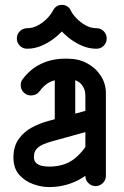

<svg xmlns="http://www.w3.org/2000/svg" viewBox="-20 -761 506 786"><path d="M413.5 -41.2Q413.5 -23.8 400.9 -11.5Q388.2 0.8 371.5 0.8Q354 0.8 341.8 -11.5Q329.5 -23.8 329.5 -41.2V-369.2Q329.5 -398.5 311.4 -417.8Q293.2 -437 257.5 -437H246.5Q208.5 -437 184.9 -425.5Q161.2 -414 141 -386.2Q128.2 -370.2 106.8 -370.2Q89.2 -370.2 77 -382.6Q64.8 -395 64.8 -412.2Q64.8 -427.2 73.2 -437.2Q103.5 -478.5 148 -499.6Q192.5 -520.8 246.5 -520.8H257.5Q301.2 -520.8 336.4 -502Q371.5 -483.2 392.5 -451Q413.5 -418.8 413.5 -379ZM337.2 -169.2Q343.5 -176.5 351.9 -181.2Q360.2 -186 371.5 -186Q388.2 -186 398.5 -173.8Q408.8 -161.5 408.8 -144.2Q408.8 -137 408.8 -130.8Q408.8 -124.5 405 -119Q359.2 -55 303.2 -25.1Q247.2 4.8 180.8 4.8Q180.8 4.8 180.1 4.8Q179.5 4.8 179.5 4.8Q150 4.8 116.6 -6.9Q83.2 -18.5 59.1 -45.1Q35 -71.8 35 -116.2Q35 -117 35 -118Q35 -119 35 -119.2Q35.8 -162.8 56.6 -192Q77.5 -221.2 110 -238.8Q142.5 -256.2 178 -265.8L360.2 -315.5Q363.5 -316.2 365.9 -316.6Q368.2 -317 371.5 -317Q388 -317 400.8 -304.8Q413.5 -292.5 413.5 -275Q413.5 -261 404.4 -249.9Q395.2 -238.8 381.8 -234.5L199 -184.2Q174.8 -177.8 156.6 -169.8Q138.5 -161.8 128.8 -150Q119 -138.2 119 -119.2Q119 -119 119 -118Q119 -117 119 -117Q119 -102 128.2 -93.6Q137.5 -85.2 151.5 -82.1Q165.5 -79 179.5 -79Q179.5 -79 180.1 -79Q180.8 -79 180.8 -79Q230.5 -79 266.1 -98.8Q301.8 -118.5 337.2 -169.2ZM288 -249Q288 -232.2 275.8 -219.8Q263.5 -207.2 246.2 -207.2Q228.8 -207.2 216.5 -219.8Q204.2 -232.2 204.2 -249V-477Q204.2 -494.5 216.5 -506.6Q228.8 -518.8 246.2 -518.8Q263.5 -518.8 275.8 -506.6Q288 -494.5 288 -477ZM196.5 -717Q202 -728 211 -734.5Q220 -741 233.8 -741Q246.5 -741 256 -734.5Q265.5 -728 270.2 -717Q277.5 -702.2 293.6 -685.5Q309.8 -668.8 330.9 -657.1Q352 -645.5 375 -645.5Q392.5 -645.5 404.6 -633.2Q416.8 -621 416.8 -603.5Q416.8 -586 404.6 -573.8Q392.5 -561.5 375 -561.5Q342.8 -561.5 312.8 -575Q282.8 -588.5 258.6 -608.5Q234.5 -628.5 219.2 -648.5H247.5Q232 -628.5 207.5 -608.5Q183 -588.5 153.1 -575Q123.2 -561.5 91 -561.5Q73.5 -561.5 61.2 -573.8Q49 -586 49 -603.5Q49 -621 61.2 -633.2Q73.5 -645.5 91 -645.5Q113.8 -645.5 135.2 -657.1Q156.8 -668.8 172.9 -685.5Q189 -702.2 196.5 -717Z"/></svg>

Font: Libertine-Super Thin
Style: Regular
Weight: 100
Designer: Bastien Sozeau
Foundry: NBR — Bastien Sozeau
Version: Version 2.003;gftools[0.9.33]